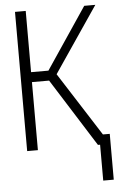

<svg xmlns="http://www.w3.org/2000/svg" viewBox="-60 -756 620 981"><g transform="rotate(-5 250.0 -265.0)"><path d="M55 0V-714H110V-400H199L410 -714H467L239 -378L448 -51H483V184H429V0H418L198 -349H110V0Z"/></g></svg>

Font: Noto Sans Mono ExtraCondensed Light
Style: Regular
Weight: 300
Width: 2
Designer: Monotype Design Team
Foundry: Monotype Imaging Inc.
Version: Version 2.014; ttfautohint (v1.8.4.7-5d5b)